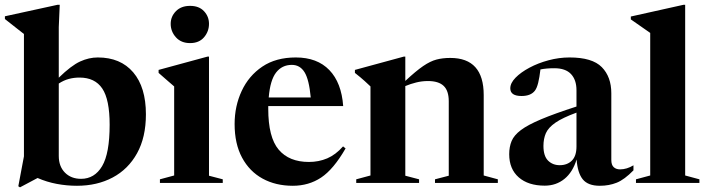

<svg xmlns="http://www.w3.org/2000/svg" viewBox="-32 -764 2959 802"><path d="M289.5 12Q247 12 205.5 4.2Q164 -3.5 125 -20.5L51.5 18.5L44.5 14L68 -111V-622Q58 -629.5 38 -645.5Q18 -661.5 -11.5 -684.5V-696L208.5 -744H217.5L213.5 -650.5V-439.5Q266 -490.5 302.8 -507.2Q339.5 -524 376.5 -524Q471.5 -524 524.5 -461.8Q577.5 -399.5 577.5 -286.5Q577.5 -190.5 540.5 -123.8Q503.5 -57 438.5 -22.5Q373.5 12 289.5 12ZM213.5 -112.5Q213.5 -69 239.2 -43Q265 -17 306.5 -17Q363 -17 394.5 -70Q426 -123 426 -243Q426 -348.5 395.2 -394.2Q364.5 -440 300 -440Q276.5 -440 255.2 -434.2Q234 -428.5 213.5 -415Z M762 -584Q724.5 -584 702.8 -608.2Q681 -632.5 681 -664.5Q681 -695 702.8 -717.2Q724.5 -739.5 762 -739.5Q799.5 -739.5 820.2 -717.2Q841 -695 841 -664.5Q841 -632.5 820.2 -608.2Q799.5 -584 762 -584ZM841 -527.5V-30L898.5 -15V0H636V-15L695.5 -31V-403Q687 -410.5 670.2 -424.8Q653.5 -439 630.5 -459.5V-472L834.5 -527.5Z M1203.5 -524Q1293 -524 1343.8 -471.2Q1394.5 -418.5 1401.5 -321H1088.5Q1088.5 -315.5 1088.5 -309.5Q1088.5 -190.5 1132 -139Q1175.5 -87.5 1258.5 -87.5Q1299.5 -87.5 1334.8 -102.5Q1370 -117.5 1401 -152.5L1411.5 -144Q1361 -56.5 1309.2 -22.2Q1257.5 12 1191 12Q1119.5 12 1064.8 -18Q1010 -48 979 -105.8Q948 -163.5 948 -246Q948 -320.5 977.5 -384Q1007 -447.5 1063.8 -485.8Q1120.5 -524 1203.5 -524ZM1187 -493Q1146 -493 1121.2 -461Q1096.5 -429 1090.5 -357H1266Q1259 -432 1240 -462.5Q1221 -493 1187 -493Z M1785 -15 1842.5 -30V-341Q1842.5 -385 1821.2 -405.2Q1800 -425.5 1755.5 -425.5Q1730.5 -425.5 1706.5 -419.5Q1682.5 -413.5 1661 -404.5V-30L1718.5 -15V0H1456V-15L1515.5 -31V-403Q1507 -411 1491.8 -425Q1476.5 -439 1450.5 -459.5V-472L1654.5 -527.5H1661V-426Q1705.5 -467.5 1735.5 -488Q1765.5 -508.5 1791.2 -515.2Q1817 -522 1849 -522Q1988.5 -522 1988.5 -367V-31L2047.5 -15V0H1785Z M2614 -52.5Q2576 -13.5 2544 -0.8Q2512 12 2473.5 12Q2424 12 2402.2 -15Q2380.5 -42 2376.5 -98Q2360.5 -45 2325.8 -16.8Q2291 11.5 2243.5 11.5Q2174.5 11.5 2134.8 -23.2Q2095 -58 2095 -120Q2095 -150.5 2105 -174.8Q2115 -199 2144 -220.8Q2173 -242.5 2228.8 -266Q2284.5 -289.5 2376 -319V-387Q2376 -430.5 2353 -454.8Q2330 -479 2283.5 -479Q2250.5 -479 2225.5 -474Q2221.5 -440 2216 -418Q2210.5 -396 2202.5 -385.5Q2185.5 -363 2146.5 -363Q2099.5 -363 2099.5 -395Q2099.5 -417 2121.5 -439.5Q2143.5 -462 2179.5 -481.2Q2215.5 -500.5 2259.2 -512.2Q2303 -524 2347 -524Q2442 -524 2481.8 -483.5Q2521.5 -443 2521.5 -374.5V-96Q2521.5 -75 2531.5 -65.8Q2541.5 -56.5 2558 -56.5Q2586 -56.5 2614 -73.5ZM2238 -154.5Q2238 -112.5 2257.2 -93.2Q2276.5 -74 2306 -74Q2337.5 -74 2356.8 -93.2Q2376 -112.5 2376 -152V-293.5Q2317.5 -272 2288 -251.5Q2258.5 -231 2248.2 -207.8Q2238 -184.5 2238 -154.5Z M2830 -31 2889.5 -15V0H2624.5V-15L2684 -31V-626.5Q2674.5 -633.5 2653.2 -648Q2632 -662.5 2603 -683V-695L2823 -744H2830Z"/></svg>

Font: Newsreader Display SemiBold
Style: Regular
Weight: 600
Designer: Hugues Gentile
Foundry: Production Type
Version: Version 1.001